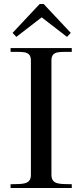

<svg xmlns="http://www.w3.org/2000/svg" viewBox="-20 -943 413 963"><path d="M238 -66V-640C238 -692 285 -681 340 -683V-702H33V-683C88 -681 135 -692 135 -640V-66C135 -14 88 -21 33 -19V0H340V-19C285 -21 238 -14 238 -66ZM43 -778 179 -923H199L335 -778L316 -758L189 -856L62 -758Z"/></svg>

Font: Ortica Linear
Style: Regular
Weight: 400
Designer: Benedetta Bovani
Foundry: Collletttivo
Version: Version 2.000;Glyphs 3.1.2 (3151)